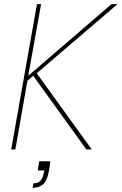

<svg xmlns="http://www.w3.org/2000/svg" viewBox="-20 -720 586 925"><path d="M34 0 158 -700H178L116 -355L517 -700H546L157 -367L422 0H396L140 -355L112 -331L54 0ZM137 185 141 163Q165 163 176 149.5Q187 136 191 113L194 101H162L169 57H222Q221 68 219.5 80Q218 92 216 102Q206 155 185 170Q164 185 137 185Z"/></svg>

Font: DM Sans Thin
Style: Italic
Weight: 250
Italic angle: -10°
Designer: Colophon Foundry, Jonny Pinhorn
Foundry: Colophon Foundry
Version: Version 4.004;gftools[0.9.30]